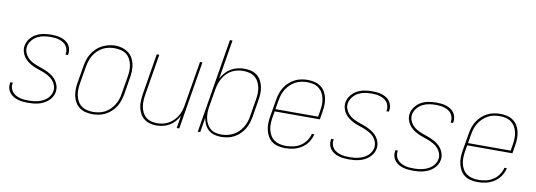

<svg xmlns="http://www.w3.org/2000/svg" viewBox="-57 -1100 4115 1473"><g transform="rotate(10 2000.0 -363.5)"><path d="M195 8Q174 8 154 6Q134 4 115 -1.5Q96 -7 79.5 -17Q63 -27 51 -42Q39 -57 34 -76.5Q29 -96 33 -117Q33 -118 33.5 -120Q34 -122 34 -124H54Q53 -122 53 -120.5Q53 -119 52 -118Q49 -100 53.5 -83Q58 -66 68.5 -53Q79 -40 94 -31.5Q109 -23 125.5 -18Q142 -13 159.5 -11.5Q177 -10 195 -10Q213 -10 230.5 -11.5Q248 -13 266 -17.5Q284 -22 301.5 -30Q319 -38 333.5 -50Q348 -62 358 -78.5Q368 -95 371 -113Q375 -137 367 -159Q359 -181 344 -197.5Q329 -214 309.5 -225Q290 -236 268.5 -244.5Q247 -253 225 -260Q203 -267 183 -277Q163 -287 145 -300.5Q127 -314 114 -332.5Q101 -351 95 -373.5Q89 -396 93 -420Q98 -449 118 -474.5Q138 -500 165 -514Q192 -528 221.5 -533Q251 -538 280 -538Q300 -538 320 -536Q340 -534 358 -528Q376 -522 392 -512Q408 -502 418.5 -487Q429 -472 433.5 -453Q438 -434 435 -414Q434 -412 433.5 -410Q433 -408 433 -406H414Q414 -408 414.5 -409.5Q415 -411 415 -413Q418 -430 414 -446.5Q410 -463 400.5 -476Q391 -489 377 -497.5Q363 -506 347.5 -511Q332 -516 315 -518Q298 -520 280 -520Q255 -520 228.5 -516Q202 -512 177.5 -499.5Q153 -487 135 -465Q117 -443 112 -417Q108 -393 116 -371Q124 -349 139 -332.5Q154 -316 173.5 -305Q193 -294 214.5 -286Q236 -278 257.5 -270.5Q279 -263 299.5 -253Q320 -243 338 -229.5Q356 -216 369 -197.5Q382 -179 388 -156.5Q394 -134 390 -110Q387 -90 376 -71.5Q365 -53 349 -39Q333 -25 314 -15.5Q295 -6 275 -1Q255 4 235 6Q215 8 195 8Z M695 8Q668 8 642 1.5Q616 -5 595.5 -20Q575 -35 561.5 -57.5Q548 -80 542.5 -105.5Q537 -131 537.5 -158.5Q538 -186 543 -213L565 -343Q569 -369 577 -394Q585 -419 599 -442Q613 -465 633.5 -484.5Q654 -504 678 -516Q702 -528 728 -534.5Q754 -541 779 -541Q806 -541 832 -533.5Q858 -526 879 -511Q900 -496 913.5 -473.5Q927 -451 932.5 -425Q938 -399 937.5 -371.5Q937 -344 932 -317L911 -187Q906 -161 898 -136Q890 -111 876 -88Q862 -65 841.5 -46Q821 -27 797 -14.5Q773 -2 747 3Q721 8 696 8Q696 8 695.5 8Q695 8 695 8ZM696 -10Q719 -10 743 -14.5Q767 -19 789 -30.5Q811 -42 829 -60Q847 -78 860 -99Q873 -120 880.5 -143Q888 -166 891 -190L913 -320Q917 -344 918 -369Q919 -394 914 -417Q909 -440 897.5 -461Q886 -482 867.5 -495.5Q849 -509 825 -514.5Q801 -520 777 -520Q753 -520 729.5 -515Q706 -510 684.5 -498.5Q663 -487 645 -469Q627 -451 614.5 -430Q602 -409 595 -386Q588 -363 584 -340L562 -210Q558 -186 557 -161.5Q556 -137 561 -113.5Q566 -90 577 -70Q588 -50 606.5 -36Q625 -22 648.5 -16Q672 -10 696 -10Z M1194 8Q1168 8 1142.5 1Q1117 -6 1097.5 -21.5Q1078 -37 1066 -59.5Q1054 -82 1049 -107.5Q1044 -133 1045.5 -159.5Q1047 -186 1051 -213L1103 -530H1123L1070 -210Q1066 -186 1065 -162Q1064 -138 1068 -115.5Q1072 -93 1082 -72.5Q1092 -52 1109 -37.5Q1126 -23 1149 -16.5Q1172 -10 1196 -10Q1219 -10 1242 -15Q1265 -20 1286 -32Q1307 -44 1324.5 -61.5Q1342 -79 1354 -100Q1366 -121 1373 -143.5Q1380 -166 1383 -189L1440 -530H1459L1372 0H1352L1368 -99Q1356 -74 1337.5 -53Q1319 -32 1295.5 -18Q1272 -4 1246 2Q1220 8 1194 8Z M1697 8Q1670 8 1644 0.5Q1618 -7 1599 -24Q1580 -41 1569 -65Q1558 -89 1554 -115L1535 0H1516L1637 -735H1657L1607 -430Q1620 -455 1639 -476.5Q1658 -498 1682 -512Q1706 -526 1733 -532Q1760 -538 1786 -538Q1813 -538 1838.5 -531.5Q1864 -525 1884 -509.5Q1904 -494 1916 -471.5Q1928 -449 1933.5 -423.5Q1939 -398 1938 -371Q1937 -344 1932 -317L1911 -187Q1906 -161 1898 -136Q1890 -111 1876 -88Q1862 -65 1842 -46Q1822 -27 1798 -14.5Q1774 -2 1748.5 3Q1723 8 1697 8ZM1697 -10Q1720 -10 1743.5 -15Q1767 -20 1789 -31.5Q1811 -43 1829 -60.5Q1847 -78 1860 -99.5Q1873 -121 1880.5 -143.5Q1888 -166 1891 -190L1913 -320Q1917 -344 1918 -368.5Q1919 -393 1914 -416Q1909 -439 1898 -459.5Q1887 -480 1869 -494Q1851 -508 1827.5 -514Q1804 -520 1780 -520Q1757 -520 1734 -515Q1711 -510 1689.5 -498.5Q1668 -487 1651 -469Q1634 -451 1622 -430Q1610 -409 1603 -386.5Q1596 -364 1592 -341L1570 -211Q1566 -187 1565 -163Q1564 -139 1568 -116Q1572 -93 1582.5 -72.5Q1593 -52 1610 -37Q1627 -22 1649.5 -16Q1672 -10 1697 -10Z M2197 8Q2170 8 2143.5 2Q2117 -4 2096 -19Q2075 -34 2062 -56.5Q2049 -79 2043 -104.5Q2037 -130 2037.5 -158Q2038 -186 2043 -213L2065 -343Q2069 -369 2077 -394Q2085 -419 2099 -442Q2113 -465 2133.5 -484Q2154 -503 2178 -515.5Q2202 -528 2228 -533Q2254 -538 2280 -538Q2280 -538 2280 -538Q2280 -538 2280 -538Q2307 -538 2333 -531.5Q2359 -525 2380 -510Q2401 -495 2414 -472.5Q2427 -450 2432.5 -424.5Q2438 -399 2437.5 -371.5Q2437 -344 2432 -317L2422 -256H2070L2062 -210Q2058 -186 2057 -161Q2056 -136 2061 -113Q2066 -90 2077.5 -69.5Q2089 -49 2107.5 -35.5Q2126 -22 2149.5 -16Q2173 -10 2197 -10Q2226 -10 2255.5 -16Q2285 -22 2311.5 -38.5Q2338 -55 2356 -81Q2374 -107 2381 -136H2400Q2393 -103 2373.5 -74Q2354 -45 2324.5 -26Q2295 -7 2262 0.5Q2229 8 2197 8ZM2073 -274H2405L2413 -320Q2417 -344 2418 -368.5Q2419 -393 2414 -416.5Q2409 -440 2398 -460Q2387 -480 2369 -494Q2351 -508 2327.5 -514Q2304 -520 2279 -520Q2256 -520 2232 -515.5Q2208 -511 2186.5 -499.5Q2165 -488 2146.5 -470Q2128 -452 2115 -431Q2102 -410 2095 -387Q2088 -364 2084 -340Z M2695 8Q2674 8 2654 6Q2634 4 2615 -1.5Q2596 -7 2579.5 -17Q2563 -27 2551 -42Q2539 -57 2534 -76.5Q2529 -96 2533 -117Q2533 -118 2533.5 -120Q2534 -122 2534 -124H2554Q2553 -122 2553 -120.5Q2553 -119 2552 -118Q2549 -100 2553.5 -83Q2558 -66 2568.5 -53Q2579 -40 2594 -31.5Q2609 -23 2625.5 -18Q2642 -13 2659.5 -11.5Q2677 -10 2695 -10Q2713 -10 2730.5 -11.5Q2748 -13 2766 -17.5Q2784 -22 2801.5 -30Q2819 -38 2833.5 -50Q2848 -62 2858 -78.5Q2868 -95 2871 -113Q2875 -137 2867 -159Q2859 -181 2844 -197.5Q2829 -214 2809.5 -225Q2790 -236 2768.5 -244.5Q2747 -253 2725 -260Q2703 -267 2683 -277Q2663 -287 2645 -300.5Q2627 -314 2614 -332.5Q2601 -351 2595 -373.5Q2589 -396 2593 -420Q2598 -449 2618 -474.5Q2638 -500 2665 -514Q2692 -528 2721.5 -533Q2751 -538 2780 -538Q2800 -538 2820 -536Q2840 -534 2858 -528Q2876 -522 2892 -512Q2908 -502 2918.5 -487Q2929 -472 2933.5 -453Q2938 -434 2935 -414Q2934 -412 2933.5 -410Q2933 -408 2933 -406H2914Q2914 -408 2914.5 -409.5Q2915 -411 2915 -413Q2918 -430 2914 -446.5Q2910 -463 2900.5 -476Q2891 -489 2877 -497.5Q2863 -506 2847.5 -511Q2832 -516 2815 -518Q2798 -520 2780 -520Q2755 -520 2728.5 -516Q2702 -512 2677.5 -499.5Q2653 -487 2635 -465Q2617 -443 2612 -417Q2608 -393 2616 -371Q2624 -349 2639 -332.5Q2654 -316 2673.5 -305Q2693 -294 2714.5 -286Q2736 -278 2757.5 -270.5Q2779 -263 2799.5 -253Q2820 -243 2838 -229.5Q2856 -216 2869 -197.5Q2882 -179 2888 -156.5Q2894 -134 2890 -110Q2887 -90 2876 -71.5Q2865 -53 2849 -39Q2833 -25 2814 -15.5Q2795 -6 2775 -1Q2755 4 2735 6Q2715 8 2695 8Z M3195 8Q3174 8 3154 6Q3134 4 3115 -1.5Q3096 -7 3079.5 -17Q3063 -27 3051 -42Q3039 -57 3034 -76.5Q3029 -96 3033 -117Q3033 -118 3033.5 -120Q3034 -122 3034 -124H3054Q3053 -122 3053 -120.5Q3053 -119 3052 -118Q3049 -100 3053.5 -83Q3058 -66 3068.5 -53Q3079 -40 3094 -31.5Q3109 -23 3125.5 -18Q3142 -13 3159.5 -11.5Q3177 -10 3195 -10Q3213 -10 3230.5 -11.5Q3248 -13 3266 -17.5Q3284 -22 3301.5 -30Q3319 -38 3333.5 -50Q3348 -62 3358 -78.5Q3368 -95 3371 -113Q3375 -137 3367 -159Q3359 -181 3344 -197.5Q3329 -214 3309.5 -225Q3290 -236 3268.5 -244.5Q3247 -253 3225 -260Q3203 -267 3183 -277Q3163 -287 3145 -300.5Q3127 -314 3114 -332.5Q3101 -351 3095 -373.5Q3089 -396 3093 -420Q3098 -449 3118 -474.5Q3138 -500 3165 -514Q3192 -528 3221.5 -533Q3251 -538 3280 -538Q3300 -538 3320 -536Q3340 -534 3358 -528Q3376 -522 3392 -512Q3408 -502 3418.5 -487Q3429 -472 3433.5 -453Q3438 -434 3435 -414Q3434 -412 3433.5 -410Q3433 -408 3433 -406H3414Q3414 -408 3414.5 -409.5Q3415 -411 3415 -413Q3418 -430 3414 -446.5Q3410 -463 3400.5 -476Q3391 -489 3377 -497.5Q3363 -506 3347.5 -511Q3332 -516 3315 -518Q3298 -520 3280 -520Q3255 -520 3228.5 -516Q3202 -512 3177.5 -499.5Q3153 -487 3135 -465Q3117 -443 3112 -417Q3108 -393 3116 -371Q3124 -349 3139 -332.5Q3154 -316 3173.5 -305Q3193 -294 3214.5 -286Q3236 -278 3257.5 -270.5Q3279 -263 3299.5 -253Q3320 -243 3338 -229.5Q3356 -216 3369 -197.5Q3382 -179 3388 -156.5Q3394 -134 3390 -110Q3387 -90 3376 -71.5Q3365 -53 3349 -39Q3333 -25 3314 -15.5Q3295 -6 3275 -1Q3255 4 3235 6Q3215 8 3195 8Z M3697 8Q3670 8 3643.5 2Q3617 -4 3596 -19Q3575 -34 3562 -56.5Q3549 -79 3543 -104.5Q3537 -130 3537.5 -158Q3538 -186 3543 -213L3565 -343Q3569 -369 3577 -394Q3585 -419 3599 -442Q3613 -465 3633.5 -484Q3654 -503 3678 -515.5Q3702 -528 3728 -533Q3754 -538 3780 -538Q3780 -538 3780 -538Q3780 -538 3780 -538Q3807 -538 3833 -531.5Q3859 -525 3880 -510Q3901 -495 3914 -472.5Q3927 -450 3932.5 -424.5Q3938 -399 3937.5 -371.5Q3937 -344 3932 -317L3922 -256H3570L3562 -210Q3558 -186 3557 -161Q3556 -136 3561 -113Q3566 -90 3577.5 -69.5Q3589 -49 3607.5 -35.5Q3626 -22 3649.5 -16Q3673 -10 3697 -10Q3726 -10 3755.5 -16Q3785 -22 3811.5 -38.5Q3838 -55 3856 -81Q3874 -107 3881 -136H3900Q3893 -103 3873.5 -74Q3854 -45 3824.5 -26Q3795 -7 3762 0.5Q3729 8 3697 8ZM3573 -274H3905L3913 -320Q3917 -344 3918 -368.5Q3919 -393 3914 -416.5Q3909 -440 3898 -460Q3887 -480 3869 -494Q3851 -508 3827.5 -514Q3804 -520 3779 -520Q3756 -520 3732 -515.5Q3708 -511 3686.5 -499.5Q3665 -488 3646.5 -470Q3628 -452 3615 -431Q3602 -410 3595 -387Q3588 -364 3584 -340Z"/></g></svg>

Font: Iosevka Curly Thin Oblique
Style: Regular
Weight: 100
Italic angle: -9°
Monospace: yes
Designer: Belleve Invis
Foundry: Belleve Invis
Version: Version 11.1.0; ttfautohint (v1.8.3)